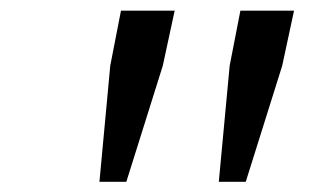

<svg xmlns="http://www.w3.org/2000/svg" viewBox="-20 -707 640 369"><path d="M171.1 -357.6 191.9 -580.8 212.5 -686.5H315.7L292.9 -580.8L222.8 -357.6ZM400.5 -357.6 421.4 -580.8 442 -686.5H545.1L522.4 -580.8L452.3 -357.6Z"/></svg>

Font: SourceCodeVF
Style: Italic
Weight: 200
Italic angle: -11°
Monospace: yes
Designer: Paul D. Hunt, Teo Tuominen
Foundry: Adobe
Version: Version 1.026;hotconv 1.1.0;makeotfexe 2.6.0